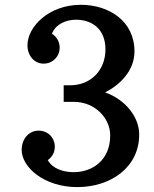

<svg xmlns="http://www.w3.org/2000/svg" viewBox="-20 -762 634 792"><path d="M69.3 -143.6C69.3 -73.2 161.1 9.8 298.8 9.8C435.5 9.8 554.2 -70.8 554.2 -207C554.2 -282.2 494.1 -352.5 413.6 -380.9C472.7 -410.6 534.7 -468.8 534.7 -549.8C534.7 -676.3 428.2 -742.2 313.5 -742.2C181.6 -742.2 93.3 -651.9 93.3 -575.2C93.3 -532.7 121.1 -499.5 159.7 -499.5C197.3 -499.5 226.1 -528.3 226.1 -565.9C226.1 -589.8 213.4 -611.3 194.3 -622.6C209.5 -663.1 252.9 -680.7 293.9 -680.7C353.5 -680.7 415 -647.5 415 -558.1C415 -473.6 356 -410.2 269 -410.2H242.7V-341.8H284.7C373.5 -341.8 434.6 -272.9 434.6 -203.6C434.6 -98.6 358.4 -51.8 284.2 -51.8C239.7 -51.8 195.8 -66.9 177.2 -101.6C194.8 -113.8 206.1 -133.8 206.1 -156.7C206.1 -193.8 177.7 -223.1 139.6 -223.1C98.6 -223.1 69.3 -188.5 69.3 -143.6Z"/></svg>

Font: Arbutus Slab
Style: Regular
Weight: 400
Designer: Karolina Lach
Foundry: Karolina Lach
Version: Version 1.001